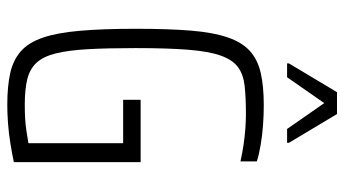

<svg xmlns="http://www.w3.org/2000/svg" viewBox="-229 -708 945 527"><g transform="rotate(90 243.5 -444.5)"><path d="M268 8Q217 8 181 0Q145 -8 121 -29Q97 -50 83.5 -89Q70 -128 64.5 -191Q59 -254 59 -344Q59 -434 64 -495.5Q69 -557 82.5 -596.5Q96 -636 119.5 -657.5Q143 -679 179.5 -687.5Q216 -696 269 -696Q295 -696 323 -694Q351 -692 377.5 -687.5Q404 -683 423 -677V-632Q401 -637 377.5 -640.5Q354 -644 332.5 -645.5Q311 -647 294 -647Q248 -647 216 -643.5Q184 -640 164 -625Q144 -610 132.5 -577.5Q121 -545 116.5 -488.5Q112 -432 112 -344Q112 -267 115 -213.5Q118 -160 126.5 -125.5Q135 -91 152 -72.5Q169 -54 197 -47Q225 -40 267 -40Q286 -40 305 -41Q324 -42 342 -45Q360 -48 373 -50V-310H254V-358H425V-10Q401 -5 373.5 -0.5Q346 4 318.5 6Q291 8 268 8ZM154 -760V-765L233 -897H293L372 -765V-760H334L263 -862L192 -760Z"/></g></svg>

Font: Saira Condensed Light
Style: Regular
Weight: 300
Width: 3
Designer: Hector Gatti with collaboration of the Omnibus-Type team
Foundry: Omnibus-Type
Version: Version 1.101